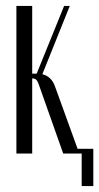

<svg xmlns="http://www.w3.org/2000/svg" viewBox="-20 -515 333 644"><path d="M111 -229Q106 -244 101 -248Q96 -252 89 -252H88V0H35V-495H88V-268H103L195 -495H214L122 -266Q136 -263 147.5 -252.5Q159 -242 166 -221L246 0H192ZM230 -16H293V109H254V0H230Z"/></svg>

Font: Moniqa Cond Heading
Style: Regular
Weight: 400
Width: 3
Designer: Rajesh Rajput
Foundry: Rajesh Rajput
Version: Version 1.000